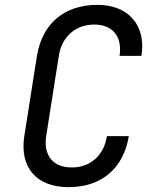

<svg xmlns="http://www.w3.org/2000/svg" viewBox="-20 -760 640 790"><path d="M262 10C398 10 488 -67 510 -200H420C408 -121 352 -71 275 -71C198 -71 158 -121 170 -200L222 -530C234 -609 291 -659 368 -659C444 -659 484 -609 472 -530H562C582 -655 509 -740 381 -740C244 -740 154 -663 132 -530L80 -200C60 -71 130 10 262 10Z"/></svg>

Font: JetBrains Mono
Style: Italic
Weight: 400
Italic angle: -9°
Monospace: yes
Designer: Philipp Nurullin, Konstantin Bulenkov
Foundry: JetBrains
Version: Version 2.305